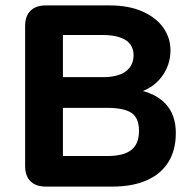

<svg xmlns="http://www.w3.org/2000/svg" viewBox="-20 -690 723 710"><path d="M72.9 -76.8V-593.2Q72.9 -630.5 92.7 -650.2Q112.4 -670 149.7 -670H385.1Q456.8 -670 507.6 -647.2Q558.4 -624.5 584.4 -586.7Q610.4 -548.9 610.4 -505.2Q610.4 -447.4 575.9 -403.4Q541.4 -359.4 480 -344.2V-359.6Q553.2 -347.6 591.7 -306.7Q630.2 -265.8 630.2 -198Q630.2 -135.4 602.9 -91.1Q575.6 -46.8 523 -23.4Q470.3 0 395.7 0H149.7Q112.4 0 92.7 -19.8Q72.9 -39.5 72.9 -76.8ZM494 -206.1Q494 -253.8 466.3 -272.5Q438.5 -291.1 376.8 -291.1H212.7V-113.1H376.8Q436.9 -113.1 465.5 -135.3Q494 -157.6 494 -206.1ZM474 -487.1Q474 -508.7 462 -525.6Q450.1 -542.5 424.3 -551.5Q398.6 -560.6 359.4 -560.6H212.7V-404.7H359.4Q416.5 -404.7 445.3 -426.1Q474 -447.6 474 -487.1Z"/></svg>

Font: SN Pro Thin
Style: Regular
Weight: 200
Designer: Tobias Whetton
Foundry: Supernotes
Version: Version 1.003;Glyphs 3.3 (3324)